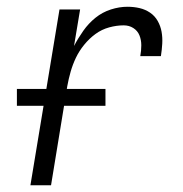

<svg xmlns="http://www.w3.org/2000/svg" viewBox="-20 -548 540 568"><path d="M70 0 156 -520H217L199 -412Q211 -435 226.5 -457Q242 -479 262.5 -495.5Q283 -512 308 -520Q333 -528 357 -528Q376 -528 393 -524Q410 -520 424 -510.5Q438 -501 446.5 -486Q455 -471 458 -454Q461 -437 460 -419Q459 -401 456 -382H395Q398 -398 398 -414Q398 -430 392.5 -443.5Q387 -457 374.5 -465Q362 -473 346 -473Q325 -473 303 -467Q281 -461 262.5 -447.5Q244 -434 229 -415.5Q214 -397 204.5 -377Q195 -357 189 -336Q183 -315 179 -293L131 0ZM30 -235V-285H292V-235Z"/></svg>

Font: Iosevka Light
Style: Italic
Weight: 300
Italic angle: -9°
Monospace: yes
Designer: Belleve Invis
Foundry: Belleve Invis
Version: Version 32.5.0; ttfautohint (v1.8.4)